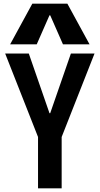

<svg xmlns="http://www.w3.org/2000/svg" viewBox="-20 -1020 540 1040"><path d="M186 0V-278L8 -730H136L248 -407H252L364 -730H492L314 -278V0ZM35 -780 155 -1000H345L465 -780H321L252 -937H248L179 -780Z"/></svg>

Font: M PLUS Code Latin SemiBold
Style: Regular
Weight: 600
Designer: Coji Morishita
Foundry: UNDERFOREST DESIGN
Version: Version 1.002; ttfautohint (v1.8.3)